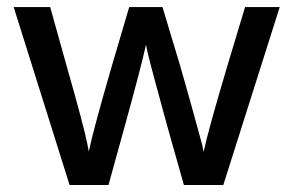

<svg xmlns="http://www.w3.org/2000/svg" viewBox="-20 -527 836 547"><path d="M178.2 0H289.1L335 -166Q381.8 -335 396 -399.9L399.9 -379.9Q404.8 -358.9 420.4 -300.5Q436 -242.2 457 -166L503.9 0H616.2L776.9 -506.8H678.2L627.9 -339.8Q572.3 -153.3 560.1 -94.2L556.2 -113.8Q550.8 -133.8 533.9 -195.3Q517.1 -256.8 493.2 -339.8L442.9 -506.8H348.1L298.8 -339.8Q246.1 -158.2 232.9 -95.2L229 -116.2Q225.1 -137.2 209 -198Q192.9 -258.8 169.9 -338.9L123 -506.8H19Z"/></svg>

Font: FAU Chimera Medium
Style: Regular
Weight: 500
Version: Version 1.002;hotconv 1.0.117;makeotfexe 2.5.65602